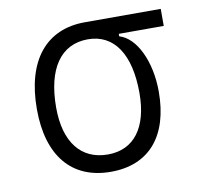

<svg xmlns="http://www.w3.org/2000/svg" viewBox="-64 -588 715 667"><g transform="rotate(-10 293.0 -254.5)"><path d="M275.9 9.8C410.6 9.8 487.3 -79.1 487.3 -235.8C487.3 -343.8 443.8 -432.1 385.3 -448.7V-457.5H543.9V-517.6H275.9C138.7 -517.6 59.6 -419.9 59.6 -249C59.6 -84 137.7 9.8 275.9 9.8ZM275.9 -51.3C181.2 -51.3 126.5 -120.6 126.5 -242.7C126.5 -379.9 180.2 -457.5 275.9 -457.5C368.2 -457.5 420.4 -379.9 420.4 -242.7C420.4 -120.6 367.7 -51.3 275.9 -51.3Z"/></g></svg>

Font: Cascadia Code Light
Style: Regular
Weight: 300
Monospace: yes
Designer: Aaron Bell
Foundry: Saja Typeworks
Version: Version 2404.023